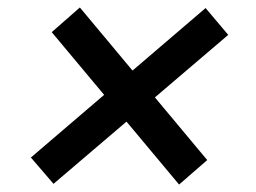

<svg xmlns="http://www.w3.org/2000/svg" viewBox="-20 -541 684 513"><path d="M458.5 -47.9 118.2 -455.1 193.4 -521 533.7 -113.3ZM123 -49.8 62.5 -120.1 529.3 -519.5 589.8 -447.8Z"/></svg>

Font: Inter 28pt Medium
Style: Italic
Weight: 500
Italic angle: -9.3988°
Designer: Rasmus Andersson
Foundry: rsms
Version: Version 4.001;git-66647c0bb